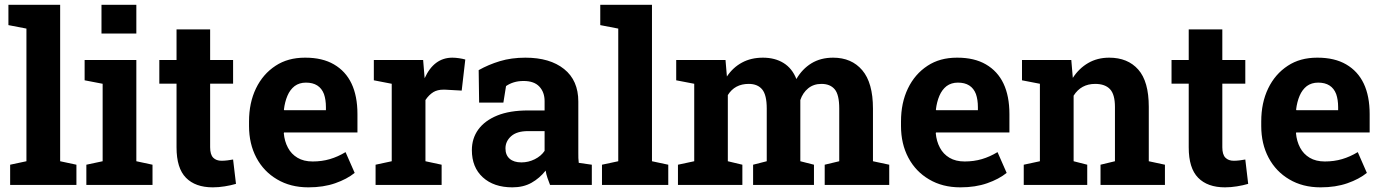

<svg xmlns="http://www.w3.org/2000/svg" viewBox="-20 -782 5848 812"><path d="M234.4 -761.7V-100.1L303.2 -85.4V0H22.9V-85.4L91.8 -100.1V-661.1L15.6 -675.8V-761.7Z M409.2 -640.1V-761.7H556.6V-640.1ZM556.6 -528.3V-100.1L625 -85.4V0H345.2V-85.4L414.1 -100.1V-427.7L337.9 -442.4V-528.3Z M879.9 10.3Q806.2 10.3 766.4 -30.3Q726.6 -70.8 726.6 -158.7V-428.2H653.8V-528.3H726.6V-657.7H868.7V-528.3H965.8V-428.2H868.7V-159.2Q868.7 -128.4 881.6 -115.2Q894.5 -102.1 917 -102.1Q928.7 -102.1 942.4 -103.8Q956.1 -105.5 965.8 -107.4L978 -4.4Q956.1 2 930.4 6.1Q904.8 10.3 879.9 10.3Z M1284.2 10.3Q1208.5 10.3 1151.9 -23.4Q1095.2 -56.6 1064.2 -115.2Q1033.2 -173.8 1033.2 -249V-268.6Q1033.2 -347.2 1062.5 -408Q1091.8 -468.8 1145.5 -503.9Q1197.3 -538.1 1269.5 -538.1H1271.5Q1343.3 -538.1 1392.1 -509.8Q1491.7 -452.1 1491.7 -299.3V-221.7H1181.2L1180.2 -218.8Q1183.1 -184.6 1197.8 -157.2Q1211.9 -130.4 1238.3 -114.7Q1264.6 -99.1 1302.2 -99.1Q1341.3 -99.1 1375.2 -109.1Q1409.2 -119.1 1441.4 -138.7L1480 -50.8Q1447.3 -24.4 1397.7 -7.1Q1348.1 10.3 1284.2 10.3ZM1180.7 -318.4 1182.1 -315.9H1358.4V-328.6Q1358.4 -360.4 1350.1 -384.3Q1331.5 -432.6 1273.9 -432.6Q1246.1 -432.6 1226.1 -418Q1206.5 -402.8 1195.6 -377Q1184.6 -351.1 1180.7 -318.4Z M1779.3 -100.1 1847.7 -85.4V0H1568.4V-85.4L1636.7 -100.1V-427.7L1561 -442.4V-528.3H1769.5L1774.9 -462.9L1775.9 -451.2Q1815.4 -538.1 1893.1 -538.1Q1905.8 -538.1 1920.9 -535.9Q1936 -533.7 1947.8 -530.3L1932.6 -398.9L1861.8 -402.8H1855Q1830.1 -402.8 1813 -392.6Q1793.9 -380.9 1779.3 -358.9Z M2147 10.3Q2068.4 10.3 2022 -32Q1975.6 -74.2 1975.6 -147Q1975.6 -196.8 2002.9 -234.4Q2030.3 -272 2083 -293.5Q2135.7 -314.9 2213.4 -314.9H2283.2V-354Q2283.2 -392.1 2261 -415.8Q2238.8 -439.5 2194.3 -439.5Q2171.4 -439.5 2153.1 -433.8Q2134.8 -428.2 2120.1 -418L2108.9 -348.1H2006.3L2004.4 -485.4Q2045.9 -508.8 2094.2 -523.4Q2142.6 -538.1 2202.1 -538.1Q2305.7 -538.1 2365.7 -490Q2425.8 -441.9 2425.8 -352.5V-134.8Q2425.8 -124 2426 -113.5Q2426.3 -103 2427.7 -93.3L2482.9 -85.4V0H2306.2Q2300.8 -13.7 2295.4 -29.3Q2290 -44.9 2287.6 -60.5Q2262.2 -28.3 2227.8 -9Q2193.4 10.3 2147 10.3ZM2185.1 -95.2Q2214.8 -95.2 2241.7 -108.6Q2268.6 -122.1 2283.2 -144V-227.5H2212.9Q2166 -227.5 2141.8 -206.1Q2117.7 -184.6 2117.7 -154.3Q2117.7 -126 2135.5 -110.6Q2153.3 -95.2 2185.1 -95.2Z M2737.3 -761.7V-100.1L2806.2 -85.4V0H2525.9V-85.4L2594.7 -100.1V-661.1L2518.6 -675.8V-761.7Z M3058.1 -100.1 3119.6 -85.4V0H2847.2V-85.4L2916 -100.1V-427.7L2839.8 -442.4V-528.3H3048.3L3054.2 -458.5Q3079.6 -496.6 3117.9 -517.3Q3156.2 -538.1 3206.5 -538.1Q3257.3 -538.1 3293.7 -515.6Q3330.1 -493.2 3348.1 -447.8Q3372.6 -490.2 3411.6 -514.2Q3450.7 -538.1 3503.4 -538.1Q3581.5 -538.1 3626.7 -484.9Q3671.9 -431.6 3671.9 -322.8V-100.1L3740.7 -85.4V0H3467.8V-85.4L3529.3 -100.1V-323.2Q3529.3 -381.8 3510 -404.5Q3490.7 -427.2 3454.1 -427.2Q3420.9 -427.2 3397.9 -408.4Q3375 -389.6 3364.7 -358.9V-100.1L3422.4 -85.4V0H3165V-85.4L3222.7 -100.1V-323.2Q3222.7 -380.4 3203.4 -403.8Q3184.1 -427.2 3146.5 -427.2Q3087.4 -427.2 3058.1 -379.9Z M4041.5 10.3Q3965.8 10.3 3909.2 -23.4Q3852.5 -56.6 3821.5 -115.2Q3790.5 -173.8 3790.5 -249V-268.6Q3790.5 -347.2 3819.8 -408Q3849.1 -468.8 3902.8 -503.9Q3954.6 -538.1 4026.9 -538.1H4028.8Q4100.6 -538.1 4149.4 -509.8Q4249 -452.1 4249 -299.3V-221.7H3938.5L3937.5 -218.8Q3940.4 -184.6 3955.1 -157.2Q3969.2 -130.4 3995.6 -114.7Q4022 -99.1 4059.6 -99.1Q4098.6 -99.1 4132.6 -109.1Q4166.5 -119.1 4198.7 -138.7L4237.3 -50.8Q4204.6 -24.4 4155 -7.1Q4105.5 10.3 4041.5 10.3ZM3938 -318.4 3939.5 -315.9H4115.7V-328.6Q4115.7 -360.4 4107.4 -384.3Q4088.9 -432.6 4031.2 -432.6Q4003.4 -432.6 3983.4 -418Q3963.9 -402.8 3952.9 -377Q3941.9 -351.1 3938 -318.4Z M4520.5 -100.1 4578.1 -85.4V0H4309.6V-85.4L4377.9 -100.1V-427.7L4302.2 -442.4V-528.3H4510.7L4517.1 -452.6Q4543.5 -493.2 4582.3 -515.6Q4621.1 -538.1 4670.9 -538.1Q4749.5 -538.1 4793.9 -487.8Q4838.4 -437.5 4838.4 -330.1V-100.1L4906.7 -85.4V0H4634.3V-85.4L4695.3 -100.1V-329.6Q4695.3 -382.8 4674.3 -405Q4653.3 -427.2 4611.8 -427.2Q4551.8 -427.2 4520.5 -377.4Z M5160.6 10.3Q5086.9 10.3 5047.1 -30.3Q5007.3 -70.8 5007.3 -158.7V-428.2H4934.6V-528.3H5007.3V-657.7H5149.4V-528.3H5246.6V-428.2H5149.4V-159.2Q5149.4 -128.4 5162.4 -115.2Q5175.3 -102.1 5197.8 -102.1Q5209.5 -102.1 5223.1 -103.8Q5236.8 -105.5 5246.6 -107.4L5258.8 -4.4Q5236.8 2 5211.2 6.1Q5185.5 10.3 5160.6 10.3Z M5564.9 10.3Q5489.3 10.3 5432.6 -23.4Q5376 -56.6 5345 -115.2Q5314 -173.8 5314 -249V-268.6Q5314 -347.2 5343.3 -408Q5372.6 -468.8 5426.3 -503.9Q5478 -538.1 5550.3 -538.1H5552.2Q5624 -538.1 5672.9 -509.8Q5772.5 -452.1 5772.5 -299.3V-221.7H5461.9L5460.9 -218.8Q5463.9 -184.6 5478.5 -157.2Q5492.7 -130.4 5519 -114.7Q5545.4 -99.1 5583 -99.1Q5622.1 -99.1 5656 -109.1Q5689.9 -119.1 5722.2 -138.7L5760.7 -50.8Q5728 -24.4 5678.5 -7.1Q5628.9 10.3 5564.9 10.3ZM5461.4 -318.4 5462.9 -315.9H5639.2V-328.6Q5639.2 -360.4 5630.9 -384.3Q5612.3 -432.6 5554.7 -432.6Q5526.9 -432.6 5506.8 -418Q5487.3 -402.8 5476.3 -377Q5465.3 -351.1 5461.4 -318.4Z"/></svg>

Font: Battambang
Style: Bold
Weight: 700
Designer: Danh Hong
Version: Version 8.002; ttfautohint (v1.8.3)